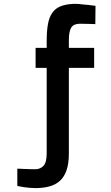

<svg xmlns="http://www.w3.org/2000/svg" viewBox="-20 -722 570 987"><path d="M334 66Q334 119 322 153.5Q310 188 287.5 208Q265 228 233 236.5Q201 245 161 245Q147 245 131.5 243.5Q116 242 102 240Q85 237 69 234V145Q70 145 80.5 145.5Q91 146 105.5 146.5Q120 147 135 147.5Q150 148 161 148Q187 148 203.5 130.5Q220 113 220 66V-373H163V-476H220V-509Q220 -562 226.5 -598Q233 -634 249 -656.5Q265 -679 291 -689.5Q317 -700 355 -702Q363 -702 374 -702Q385 -702 398 -700Q411 -698 423.5 -697.5Q436 -697 447 -695Q459 -693 471 -692L470 -598Q456 -598 442 -599Q430 -599 416.5 -599.5Q403 -600 391 -600Q359 -600 346.5 -580.5Q334 -561 334 -516V-476H464V-373H334V66Z"/></svg>

Font: Panefresco 800wt
Style: Regular
Weight: 800
Designer: Campivisivi
Foundry: Campivisivi & Chank Co
Version: Version 1.001